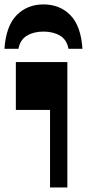

<svg xmlns="http://www.w3.org/2000/svg" viewBox="-45 -828 384 848"><path d="M176 0V-342.5H25V-554H252.5V0ZM147 -808.5Q219.5 -808.5 266 -760.9Q312.5 -713.2 319.2 -612.5H257.5Q250.2 -652.5 220.1 -670.5Q190 -688.5 147 -688.5Q104.2 -688.5 74 -670.5Q43.7 -652.5 36.5 -612.5H-25.3Q-18.5 -713.2 28.5 -760.9Q75.5 -808.5 147 -808.5Z"/></svg>

Font: Savate ExtraLight
Style: Regular
Weight: 200
Designer: Max Esnée
Foundry: Plomb Type
Version: Version 2.000